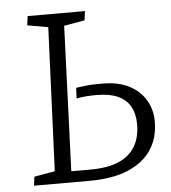

<svg xmlns="http://www.w3.org/2000/svg" viewBox="-51 -748 706 794"><g transform="rotate(-5 302.0 -350.5)"><path d="M174 -648 88 -663 93 -701H331L326 -663L240 -648L217 -46H295Q367 -46 413 -65.5Q459 -85 482 -123Q505 -161 505 -216Q505 -260 488 -290Q471 -320 436.5 -335.5Q402 -351 349 -351Q325 -351 305.5 -349.5Q286 -348 265 -344L267 -388Q289 -391 304.5 -393Q320 -395 336.5 -395.5Q353 -396 377 -396Q443 -396 488 -372.5Q533 -349 556 -309Q579 -269 579 -222Q579 -153 546 -103.5Q513 -54 448.5 -27Q384 0 288 0H58L63 -37L149 -52Z"/></g></svg>

Font: Literata Light
Style: Italic
Weight: 300
Italic angle: -2°
Designer: Latin by Veronika Burian and Jose Scaglione. Greek by Irene Vlachou. Cyrillic by Vera Evstafieva
Foundry: TypeTogether
Version: Version 3.103;gftools[0.9.29]